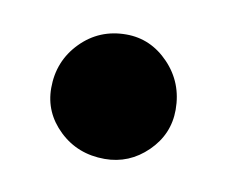

<svg xmlns="http://www.w3.org/2000/svg" viewBox="-35 -495 274 231"><g transform="rotate(10 102.0 -379.0)"><path d="M26 -376Q26 -409 48.5 -432Q71 -455 104 -455Q134 -455 156 -432Q178 -409 178 -376Q178 -346 156 -324.5Q134 -303 104 -303Q71 -303 48.5 -324.5Q26 -346 26 -376Z"/></g></svg>

Font: Tajawal Black
Style: Regular
Weight: 900
Designer: Boutros Fonts
Foundry: Created by Boutros International 2017
Version: Version 1.700